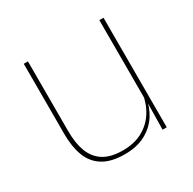

<svg xmlns="http://www.w3.org/2000/svg" viewBox="-117 -607 742 737"><g transform="rotate(-30 254.0 -238.5)"><path d="M92 -485.5V-175.5Q92 -123 106.2 -85.2Q120.5 -47.5 152.5 -27.2Q184.5 -7 238 -7Q288 -7 324.5 -26.8Q361 -46.5 383.2 -81.2Q405.5 -116 412 -160.5L421 -141.5H415.5Q411 -101 389.2 -66.5Q367.5 -32 329.2 -11.2Q291 9.5 237 9.5Q177 9.5 141 -12.8Q105 -35 89.2 -76.2Q73.5 -117.5 73.5 -174.5V-485.5ZM427 -485.5V0H408.5L410.5 -127H408.5V-485.5Z"/></g></svg>

Font: Anek Gurmukhi Medium Thin
Style: Regular
Weight: 250
Version: Version 1.003